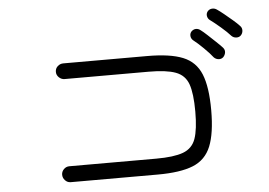

<svg xmlns="http://www.w3.org/2000/svg" viewBox="-48 -846 1096 781"><g transform="rotate(-5 500.0 -455.5)"><path d="M210 -129Q197 -129 187.5 -139Q178 -149 178 -162Q178 -175 187.5 -184.5Q197 -194 210 -194H565Q637 -194 675 -208Q713 -222 726.5 -260Q740 -298 740 -371Q740 -445 726.5 -483Q713 -521 675 -535Q637 -549 565 -549H222Q209 -549 199 -558.5Q189 -568 189 -581Q189 -595 199 -604Q209 -613 222 -613H565Q658 -613 710 -592Q762 -571 783.5 -518.5Q805 -466 805 -371Q805 -277 783.5 -224Q762 -171 710 -150Q658 -129 565 -129ZM872 -581Q864 -574 853 -575Q842 -576 834 -584Q821 -601 797 -624.5Q773 -648 756 -661Q748 -668 747 -678.5Q746 -689 753 -697Q761 -705 771 -705.5Q781 -706 790 -699Q801 -691 817 -676Q833 -661 849 -646Q865 -631 875 -620Q883 -611 881.5 -600Q880 -589 872 -581ZM951 -663Q944 -656 932.5 -656.5Q921 -657 913 -665Q899 -681 874 -702.5Q849 -724 831 -737Q823 -743 821 -753.5Q819 -764 826 -773Q833 -781 843.5 -782Q854 -783 863 -777Q875 -769 891.5 -755.5Q908 -742 925 -727.5Q942 -713 952 -702Q960 -694 959.5 -682.5Q959 -671 951 -663Z"/></g></svg>

Font: Zen Maru Gothic
Style: Regular
Weight: 400
Designer: Yoshimichi Ohira
Foundry: Positype
Version: Version 1.002